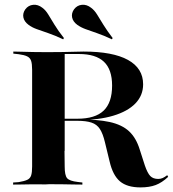

<svg xmlns="http://www.w3.org/2000/svg" viewBox="-20 -792 741 823"><path d="M117.7 -145.2V-492.7Q117.7 -518.5 113.3 -531.5Q108.9 -544.4 96.4 -550.4Q83.9 -556.5 59.7 -559.7L37.1 -562.1V-571Q52.4 -571 74.2 -570.2Q96 -569.4 122.2 -569Q148.4 -568.5 176.6 -568.5H187.1Q221 -568.5 249.6 -569Q278.2 -569.4 300.8 -570.2Q323.4 -571 337.9 -571Q463.7 -571 528.6 -535.1Q593.5 -499.2 593.5 -430.6Q593.5 -383.1 560.5 -348.8Q527.4 -314.5 465.3 -296Q403.2 -277.4 317.7 -277.4H192.7V-283.1H312.1Q387.9 -283.1 424.2 -317.7Q460.5 -352.4 460.5 -425Q460.5 -494.4 425.4 -527.4Q390.3 -560.5 318.5 -560.5H257.3V-145.2ZM582.3 11.3Q525 11.3 494.4 -14.5Q463.7 -40.3 450 -99.2L429.8 -182.3Q421 -219.4 408.1 -239.1Q395.2 -258.9 372.2 -266.5Q349.2 -274.2 311.3 -274.2H208.1V-280.6H310.5Q397.6 -280.6 450.4 -269Q503.2 -257.3 533.5 -229Q563.7 -200.8 579 -150.8L600.8 -83.1Q612.1 -50 624.2 -37.5Q636.3 -25 658.1 -25Q668.5 -25 677.4 -29Q686.3 -33.1 696.8 -41.1L700.8 -33.9Q674.2 -8.9 647.2 1.2Q620.2 11.3 582.3 11.3ZM175.8 -1.6Q147.6 -2.4 121.4 -2Q95.2 -1.6 73.4 -1.2Q51.6 -0.8 36.3 -0.8V-9.7L59.7 -11.3Q83.9 -15.3 96.4 -21Q108.9 -26.6 113.3 -39.5Q117.7 -52.4 117.7 -78.2V-145.2H256.5L257.3 -78.2Q257.3 -40.3 267.7 -28.2Q278.2 -16.1 312.9 -12.1L333.1 -9.7V-0.8Q317.7 -0.8 297.2 -1.2Q276.6 -1.6 251.6 -2Q226.6 -2.4 198.4 -2.4H190.3ZM250.8 -623.4Q215.3 -640.3 186.7 -650Q158.1 -659.7 137.1 -667.3Q116.1 -675 102.4 -685.5Q83.9 -699.2 80.2 -717.3Q76.6 -735.5 88.7 -752.4Q101.6 -769.4 122.2 -771.4Q142.7 -773.4 161.3 -758.9Q175 -749.2 186.7 -730.2Q198.4 -711.3 213.7 -685.9Q229 -660.5 254 -629ZM459.7 -623.4Q424.2 -640.3 395.6 -650Q366.9 -659.7 346.4 -667.3Q325.8 -675 311.3 -685.5Q292.7 -699.2 289.1 -717.3Q285.5 -735.5 297.6 -752.4Q310.5 -769.4 331 -771.4Q351.6 -773.4 370.2 -758.9Q384.7 -748.4 396.4 -729.4Q408.1 -710.5 423.4 -685.5Q438.7 -660.5 462.9 -629Z"/></svg>

Font: Playfair 144pt SemiExpanded ExtraBold
Style: Regular
Weight: 800
Width: 6
Designer: Claus Eggers Sørensen
Foundry: Claus Eggers Sørensen
Version: Version 2.203